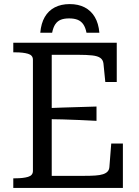

<svg xmlns="http://www.w3.org/2000/svg" viewBox="-20 -919 681 939"><path d="M581 -217V0H45V-47H56Q93 -47 117 -54Q141 -61 141 -83V-627Q141 -649 117 -656Q93 -663 56 -663H45V-710H551V-518H495L486 -608Q484 -626 471 -635.5Q458 -645 431 -648Q404 -651 361 -651H233V-391Q260 -392 287 -393Q328 -394 369.5 -395.5Q411 -397 452 -398V-328Q411 -330 370 -332L287 -335Q260 -335 233 -336V-59H390Q422 -59 445.5 -60.5Q469 -62 484 -67Q499 -72 506.5 -80.5Q514 -89 515 -102L524 -217ZM321 -899Q363 -899 394 -883Q425 -867 443.5 -836Q462 -805 466 -759H403Q398 -785 387 -800.5Q376 -816 359 -822.5Q342 -829 318 -829Q294 -829 277.5 -822.5Q261 -816 250.5 -800.5Q240 -785 235 -759H177Q181 -805 199 -836Q217 -867 248 -883Q279 -899 321 -899Z"/></svg>

Font: Roboto Serif 20pt
Style: Regular
Weight: 400
Designer: Greg Gazdowicz
Foundry: Commercial Type
Version: Version 1.008